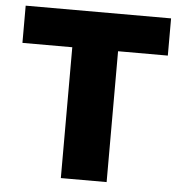

<svg xmlns="http://www.w3.org/2000/svg" viewBox="-52 -778 786 828"><g transform="rotate(5 341.0 -364.0)"><path d="M25.9 -566.4V-727.5H655.3V-566.4H439.9V0H241.7V-566.4Z"/></g></svg>

Font: Inter 17pt Black
Style: Regular
Weight: 900
Version: Version 4.001;git-66647c0bb